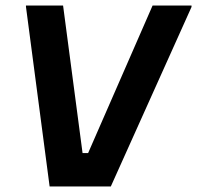

<svg xmlns="http://www.w3.org/2000/svg" viewBox="-20 -670 708 690"><path d="M158.3 0 73.3 -645.8V-650H206.7L276.7 -120H296.7L528.3 -650H668.3V-645L378.3 0Z"/></svg>

Font: Familjen Grotesk GF
Style: Bold Italic
Weight: 700
Designer: Anders Wikstroem, Jonas Baeckman, Matilda Gysing, Kristian Moeller
Foundry: Familjen STHML AB
Version: Version 2.000; Beta; Release 4; Build 6